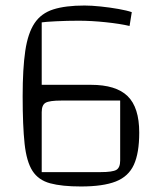

<svg xmlns="http://www.w3.org/2000/svg" viewBox="-20 -660 586 695"><path d="M273 15Q204 15 161.5 3.5Q119 -8 97.5 -41.5Q76 -75 69 -140Q62 -205 62 -312Q62 -412 71.5 -476Q81 -540 105 -576Q129 -612 173 -626Q217 -640 286 -640Q311 -640 344.5 -636.5Q378 -633 409 -627.5Q440 -622 457 -616L449 -566Q415 -574 363 -579.5Q311 -585 265 -585Q223 -585 183 -583Q143 -581 131 -579V-353H309Q400 -353 442 -312Q484 -271 484 -180Q484 -106 464.5 -63.5Q445 -21 399 -3Q353 15 273 15ZM131 -37H344Q387 -37 401 -45Q415 -53 415 -79V-296H202Q159 -296 145 -288Q131 -280 131 -254Z"/></svg>

Font: Changa ExtraLight ExtraLight
Style: Regular
Weight: 250
Version: Version 3.002; ttfautohint (v1.8.2)